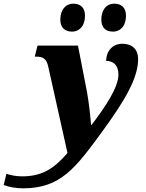

<svg xmlns="http://www.w3.org/2000/svg" viewBox="-185 -784 795 1044"><path d="M429 -612C463 -612 500 -635 500 -700C500 -743 474 -764 437 -764C392 -764 366 -729 366 -677C366 -634 390 -612 429 -612ZM207 -612C240 -612 277 -635 277 -700C277 -743 252 -764 214 -764C170 -764 143 -729 143 -677C143 -634 168 -612 207 -612ZM-60 240C145 240 226 130 374 -73C494 -238 566 -359 566 -463C566 -512 538 -546 479 -546C428 -546 393 -507 392 -453C430 -453 459 -431 459 -378C459 -311 391 -207 313 -105H310C308 -138 298 -231 288 -284L239 -536H19L4 -476H13C50 -476 68 -463 77 -423L182 48C107 135 42 175 -66 175C-104 175 -135 166 -150 161L-165 222C-137 233 -98 240 -60 240Z"/></svg>

Font: Noto Serif SemiCondensed Black
Style: Italic
Weight: 900
Width: 4
Italic angle: -12°
Designer: Monotype Design Team
Foundry: Monotype Imaging Inc.
Version: Version 2.014